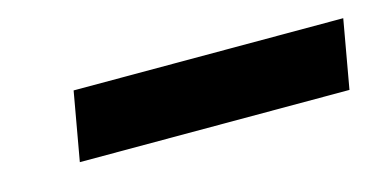

<svg xmlns="http://www.w3.org/2000/svg" viewBox="-29 -776 514 260"><g transform="rotate(-15 228.0 -646.0)"><path d="M61 -598 78 -694H456L439 -598Z"/></g></svg>

Font: DM Sans 12pt
Style: Bold Italic
Weight: 700
Italic angle: -10°
Version: Version 4.004;gftools[0.9.30]